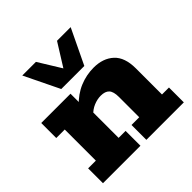

<svg xmlns="http://www.w3.org/2000/svg" viewBox="-165 -758 895 895"><g transform="rotate(-45 282.5 -310.5)"><path d="M18 0V-98H69V-303H13V-402H206V-337L193 -335Q231 -375 275.5 -393.5Q320 -412 368 -412Q430 -412 467.5 -377.5Q505 -343 505 -270V-98H551V0H304V-98H355V-232Q355 -267 341.5 -281.5Q328 -296 299 -296Q276 -296 252 -286Q228 -276 209 -255L219 -290V-98H265V0ZM191 -448 107 -621H197L266 -509L336 -621H426L343 -448Z"/></g></svg>

Font: Rokkitt ExtraBold
Style: Regular
Weight: 800
Version: Version 3.103